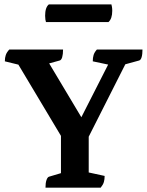

<svg xmlns="http://www.w3.org/2000/svg" viewBox="-20 -871 684 891"><path d="M333.7 -122 50.7 -595.5 89.2 -565.2 2.5 -586.4Q2.5 -603.1 6.8 -615.6Q11 -628.1 22.9 -641H272.6Q272.6 -619.1 268.6 -605.6Q264.6 -592.1 256.6 -590.1L176.5 -568.1L194 -600.5L378.1 -292.5L339.1 -290.8L494.5 -596.1L505.6 -566.3L410.5 -586.4Q410.5 -603.1 414.3 -615.6Q418 -628.1 429.5 -641H641.2Q641.2 -619.1 637.2 -605.6Q633.2 -592.1 625.2 -590.1L548.9 -569.2L575.9 -601.1ZM191.1 0Q191.1 -21.9 195.6 -35.1Q200.1 -48.4 207.1 -50.9L281.1 -72.9L262.9 -48.6V-275H391.7V-53.6L368 -75.8L465.6 -54.6Q465.6 -38.9 462.1 -26.6Q458.7 -14.3 447.2 0ZM483.5 -768.7H193.3Q191.9 -773.1 190.6 -780.4Q189.4 -787.7 189.4 -797.9Q189.4 -836.7 206.8 -850.7H497Q498.4 -846.4 499.6 -838.6Q500.9 -830.8 500.9 -821.1Q500.9 -784.4 483.5 -768.7Z"/></svg>

Font: Pitagon Serif
Style: Regular
Weight: 400
Designer: Travis Tran
Foundry: Pitagon
Version: Version 1.000;gftools[0.9.26]